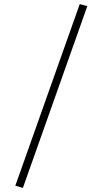

<svg xmlns="http://www.w3.org/2000/svg" viewBox="-20 -821 476 939"><path d="M370 -801 407 -791 92 98 55 87Z"/></svg>

Font: Fira Sans Extra Condensed ExtraLight
Style: Italic
Weight: 275
Width: 3
Italic angle: -8°
Designer: Carrois Corporate & Edenspiekermann AG
Foundry: Carrois Corporate GbR & Edenspiekermann AG
Version: Version 4.203